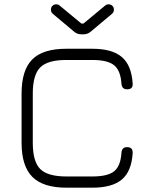

<svg xmlns="http://www.w3.org/2000/svg" viewBox="-20 -870 705 890"><path d="M241 -850Q251 -850 258 -843L357 -761H367L466 -843Q473 -850 483 -850Q494 -850 501 -843Q508 -836 508 -825Q508 -813 498 -805L399 -722Q385 -711 368 -711H356Q339 -711 325 -722L226 -805Q216 -813 216 -825Q216 -836 223 -843Q230 -850 241 -850ZM288 0Q180 0 130 -50Q80 -100 80 -208V-436Q80 -545 129.5 -594.5Q179 -644 287 -644H408Q500 -644 545 -605.5Q590 -567 595 -482Q597 -456 569 -456Q545 -456 543 -482Q539 -543 509 -567.5Q479 -592 408 -592H287Q201 -592 166.5 -557.5Q132 -523 132 -436V-208Q132 -121 166.5 -86.5Q201 -52 288 -52H408Q479 -52 509 -76Q539 -100 543 -162Q545 -188 569 -188Q596 -188 595 -161Q590 -76 545 -38Q500 0 408 0Z"/></svg>

Font: Jura
Style: Regular
Weight: 400
Designer: Daniel Johnson, Alexei Vanyashin
Foundry: Daniel Johnson
Version: Version 5.103